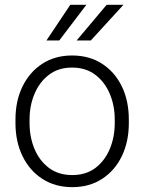

<svg xmlns="http://www.w3.org/2000/svg" viewBox="-20 -769 601 799"><path d="M44.4 -256.3V-272Q44.4 -349.1 73.7 -409.2Q103 -469.2 156 -503.7Q209 -538.1 279.8 -538.1Q351.6 -538.1 404.8 -503.7Q458 -469.2 487.1 -409.2Q516.1 -349.1 516.1 -272V-256.3Q516.1 -179.7 487.1 -119.4Q458 -59.1 405 -24.7Q352.1 9.8 280.8 9.8Q209.5 9.8 156.2 -24.7Q103 -59.1 73.7 -119.4Q44.4 -179.7 44.4 -256.3ZM103 -272V-256.3Q103 -198.7 123.5 -149.4Q144 -100.1 183.6 -70.3Q223.1 -40.5 280.8 -40.5Q337.9 -40.5 377.2 -70.3Q416.5 -100.1 437 -149.4Q457.5 -198.7 457.5 -256.3V-272Q457.5 -329.1 437 -378.2Q416.5 -427.2 377 -457.5Q337.4 -487.8 279.8 -487.8Q222.7 -487.8 183.3 -457.5Q144 -427.2 123.5 -378.2Q103 -329.1 103 -272ZM298.8 -600.6 423.8 -749H493.7L357.9 -600.6ZM173.3 -600.6 272.5 -749H339.4L226.6 -600.6Z"/></svg>

Font: Vazirmatn RD ExtraLight
Style: Regular
Weight: 200
Designer: Saber Rastikerdar
Foundry: Saber Rastikerdar
Version: Version 32.102